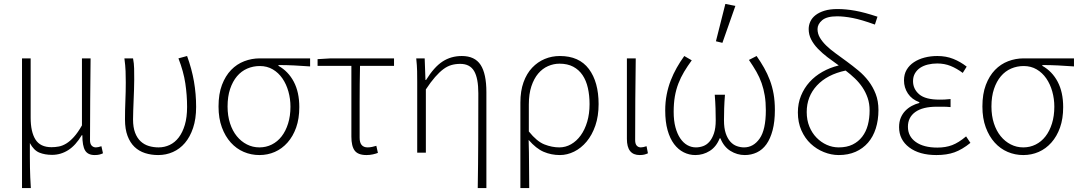

<svg xmlns="http://www.w3.org/2000/svg" viewBox="-20 -777 5497 977"><path d="M92 180V-480H136V-178Q136 -106 160.5 -67Q185 -28 242 -28Q261 -28 279.5 -31.5Q298 -35 317 -46.5Q336 -58 356 -80Q376 -102 397 -139V-480H441Q440 -374 439 -270.5Q438 -167 438 -64Q438 -45 446.5 -36Q455 -27 468 -27Q479 -27 496 -33L504 3Q496 7 486 9.5Q476 12 462 12Q427 12 413 -11.5Q399 -35 399 -89H396Q365 -37 327 -13Q289 11 245 11Q208 11 180 -0.5Q152 -12 132 -49Q132 -8 132 21.5Q132 51 132.5 76Q133 101 134 125.5Q135 150 137 180Z M785 12Q749 12 718 2Q687 -8 664.5 -29.5Q642 -51 629 -85.5Q616 -120 616 -169Q616 -217 618 -263.5Q620 -310 620 -358Q620 -387 619 -415Q618 -443 613 -480H657Q662 -454 662.5 -428.5Q663 -403 663 -372Q663 -348 662 -321.5Q661 -295 660 -268Q659 -241 658 -215.5Q657 -190 657 -169Q657 -129 667.5 -101.5Q678 -74 696 -57.5Q714 -41 737.5 -34Q761 -27 787 -27Q817 -27 843.5 -39.5Q870 -52 889.5 -77.5Q909 -103 920.5 -141.5Q932 -180 932 -233Q932 -293 923 -353Q914 -413 888 -480L932 -492Q956 -426 967 -362.5Q978 -299 978 -233Q978 -172 962.5 -126Q947 -80 921 -49.5Q895 -19 860 -3.5Q825 12 785 12Z M1300 12Q1258 12 1220.5 -4Q1183 -20 1154.5 -51.5Q1126 -83 1109 -129Q1092 -175 1092 -235Q1092 -299 1109.5 -345Q1127 -391 1156 -421Q1185 -451 1223 -465.5Q1261 -480 1302 -480H1558V-439Q1516 -442 1477.5 -444Q1439 -446 1397 -446V-442Q1447 -414 1475 -361Q1503 -308 1503 -232Q1503 -173 1487 -128Q1471 -83 1443 -51.5Q1415 -20 1378.5 -4Q1342 12 1300 12ZM1300 -27Q1334 -27 1363 -41.5Q1392 -56 1413 -83Q1434 -110 1446 -148.5Q1458 -187 1458 -234Q1458 -274 1447.5 -311.5Q1437 -349 1417 -378Q1397 -407 1368 -424Q1339 -441 1302 -441Q1268 -441 1238 -428Q1208 -415 1186 -389Q1164 -363 1151 -324.5Q1138 -286 1138 -235Q1138 -188 1150.5 -149.5Q1163 -111 1185 -84Q1207 -57 1236.5 -42Q1266 -27 1300 -27Z M1845 12Q1802 12 1785 -10.5Q1768 -33 1768 -82V-442H1596V-476L1663 -480H1985V-442H1812Q1810 -348 1810 -257.5Q1810 -167 1810 -76Q1810 -27 1851 -27Q1862 -27 1873.5 -29.5Q1885 -32 1895 -35L1903 1Q1893 5 1877.5 8.5Q1862 12 1845 12Z M2411 180Q2413 59 2413.5 -63Q2414 -185 2414 -302Q2414 -379 2392.5 -415.5Q2371 -452 2322 -452Q2298 -452 2277 -446Q2256 -440 2236 -425Q2216 -410 2194 -385Q2172 -360 2147 -322V0H2103V-358Q2103 -387 2102.5 -415Q2102 -443 2098 -480H2141L2145 -370H2148Q2189 -436 2232 -464Q2275 -492 2330 -492Q2396 -492 2425.5 -447Q2455 -402 2455 -308V180Z M2628 180V-255Q2628 -314 2644 -358.5Q2660 -403 2688 -432.5Q2716 -462 2752 -477Q2788 -492 2829 -492Q2927 -492 2976.5 -426Q3026 -360 3026 -247Q3026 -186 3009.5 -138Q2993 -90 2965 -56.5Q2937 -23 2901.5 -5.5Q2866 12 2829 12Q2785 12 2746.5 -4.5Q2708 -21 2670 -65Q2671 -30 2671.5 -0.5Q2672 29 2672 57.5Q2672 86 2672.5 115.5Q2673 145 2673 180ZM2826 -27Q2858 -27 2886 -43Q2914 -59 2935 -88Q2956 -117 2968 -157.5Q2980 -198 2980 -247Q2980 -291 2971.5 -329Q2963 -367 2944.5 -394.5Q2926 -422 2897 -437.5Q2868 -453 2827 -453Q2797 -453 2768.5 -440.5Q2740 -428 2718.5 -402.5Q2697 -377 2684 -338Q2671 -299 2671 -245V-108Q2712 -57 2750.5 -42Q2789 -27 2826 -27Z M3235 12Q3170 12 3170 -70V-480H3215Q3212 -270 3212 -64Q3212 -45 3220 -36Q3228 -27 3241 -27Q3252 -27 3270 -33L3277 3Q3269 7 3259 9.5Q3249 12 3235 12Z M3518 12Q3487 12 3459 -2Q3431 -16 3410 -44Q3389 -72 3377 -114.5Q3365 -157 3365 -215Q3365 -258 3372.5 -296Q3380 -334 3393 -367.5Q3406 -401 3423.5 -432Q3441 -463 3462 -492L3500 -470Q3478 -440 3461 -411.5Q3444 -383 3432 -352Q3420 -321 3414 -286Q3408 -251 3408 -208Q3408 -163 3417 -129.5Q3426 -96 3441.5 -73Q3457 -50 3477.5 -38.5Q3498 -27 3521 -27Q3540 -27 3558 -33.5Q3576 -40 3590 -56Q3604 -72 3613 -98.5Q3622 -125 3622 -165Q3622 -193 3621 -225.5Q3620 -258 3617 -295H3669Q3666 -258 3665 -225.5Q3664 -193 3664 -165Q3664 -125 3673 -98.5Q3682 -72 3696.5 -56Q3711 -40 3729.5 -33.5Q3748 -27 3766 -27Q3814 -27 3845.5 -72Q3877 -117 3877 -216Q3877 -257 3871.5 -290.5Q3866 -324 3855.5 -354Q3845 -384 3829 -412Q3813 -440 3791 -472L3830 -492Q3851 -462 3868 -432Q3885 -402 3897.5 -369Q3910 -336 3916.5 -299Q3923 -262 3923 -217Q3923 -158 3911.5 -114.5Q3900 -71 3880 -43Q3860 -15 3831.5 -1.5Q3803 12 3770 12Q3731 12 3697 -9Q3663 -30 3646 -73H3642Q3625 -30 3591.5 -9Q3558 12 3518 12ZM3623 -567 3671 -757 3722 -747 3656 -559Z M4248 12Q4210 12 4172.5 -3Q4135 -18 4105.5 -45.5Q4076 -73 4058 -113.5Q4040 -154 4040 -205Q4040 -251 4056 -290Q4072 -329 4099.5 -359.5Q4127 -390 4165 -411.5Q4203 -433 4248 -444Q4218 -465 4190.5 -486Q4163 -507 4141.5 -529.5Q4120 -552 4107.5 -576.5Q4095 -601 4095 -629Q4095 -649 4103.5 -667.5Q4112 -686 4130 -700Q4148 -714 4175.5 -722.5Q4203 -731 4242 -731Q4284 -731 4331.5 -722.5Q4379 -714 4445 -692L4432 -652Q4363 -677 4318.5 -685.5Q4274 -694 4240 -694Q4187 -694 4163.5 -674Q4140 -654 4140 -629Q4140 -606 4152 -585.5Q4164 -565 4184 -545.5Q4204 -526 4231.5 -506Q4259 -486 4289 -464Q4319 -442 4348 -418Q4377 -394 4399.5 -364.5Q4422 -335 4436 -299Q4450 -263 4450 -217Q4450 -166 4436.5 -123.5Q4423 -81 4397 -51Q4371 -21 4333.5 -4.5Q4296 12 4248 12ZM4248 -27Q4289 -27 4318.5 -41.5Q4348 -56 4367.5 -81.5Q4387 -107 4396 -141Q4405 -175 4405 -215Q4405 -250 4395 -279Q4385 -308 4368.5 -332.5Q4352 -357 4330 -378Q4308 -399 4283 -418Q4189 -398 4137 -342Q4085 -286 4085 -207Q4085 -166 4098.5 -133Q4112 -100 4135 -76.5Q4158 -53 4187 -40Q4216 -27 4248 -27Z M4745 12Q4658 12 4606.5 -27Q4555 -66 4555 -130Q4555 -157 4563.5 -177.5Q4572 -198 4586.5 -213Q4601 -228 4619.5 -238Q4638 -248 4658 -253V-257Q4620 -271 4600 -301Q4580 -331 4580 -368Q4580 -399 4593.5 -422Q4607 -445 4630.5 -460.5Q4654 -476 4684.5 -484Q4715 -492 4750 -492Q4794 -492 4830.5 -477.5Q4867 -463 4899 -438L4879 -406Q4848 -429 4817 -441.5Q4786 -454 4749 -454Q4724 -454 4701.5 -448.5Q4679 -443 4662.5 -432Q4646 -421 4636 -404Q4626 -387 4626 -364Q4626 -324 4657.5 -297Q4689 -270 4761 -270Q4775 -270 4786.5 -270.5Q4798 -271 4817 -273V-232Q4796 -234 4780 -234Q4764 -234 4747 -234Q4675 -234 4637.5 -207Q4600 -180 4600 -132Q4600 -83 4640 -54.5Q4680 -26 4750 -26Q4792 -26 4825 -38.5Q4858 -51 4896 -83L4918 -50Q4876 -16 4837 -2Q4798 12 4745 12Z M5187 12Q5145 12 5107.5 -4Q5070 -20 5041.5 -51.5Q5013 -83 4996 -129Q4979 -175 4979 -235Q4979 -299 4996.5 -345Q5014 -391 5043 -421Q5072 -451 5110 -465.5Q5148 -480 5189 -480H5445V-439Q5403 -442 5364.5 -444Q5326 -446 5284 -446V-442Q5334 -414 5362 -361Q5390 -308 5390 -232Q5390 -173 5374 -128Q5358 -83 5330 -51.5Q5302 -20 5265.5 -4Q5229 12 5187 12ZM5187 -27Q5221 -27 5250 -41.5Q5279 -56 5300 -83Q5321 -110 5333 -148.5Q5345 -187 5345 -234Q5345 -274 5334.5 -311.5Q5324 -349 5304 -378Q5284 -407 5255 -424Q5226 -441 5189 -441Q5155 -441 5125 -428Q5095 -415 5073 -389Q5051 -363 5038 -324.5Q5025 -286 5025 -235Q5025 -188 5037.5 -149.5Q5050 -111 5072 -84Q5094 -57 5123.5 -42Q5153 -27 5187 -27Z"/></svg>

Font: Giro Light
Style: Regular
Weight: 300
Designer: Paul D. Hunt
Foundry: Adobe Systems Incorporated
Version: Version 1.000;PS 1.0;hotconv 1.0.88;makeotf.lib2.5.647800